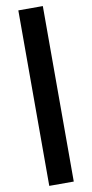

<svg xmlns="http://www.w3.org/2000/svg" viewBox="-124 -1008 619 1289"><g transform="rotate(-10 185.5 -364.0)"><path d="M268.6 -961.9V234.4H101.6V-961.9Z"/></g></svg>

Font: Inter Display Extra Bold
Style: Regular
Weight: 800
Designer: Rasmus Andersson
Foundry: rsms
Version: Version 4.000;git-4fc901f